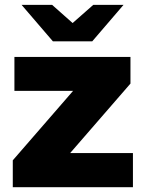

<svg xmlns="http://www.w3.org/2000/svg" viewBox="-20 -779 596 799"><path d="M33.2 0V-111.8L284.2 -400.9H40V-542H522.9V-431.2L272 -142.1H533.2V0ZM200.2 -606.9 69.8 -758.8H196.8L282.2 -683.1L368.2 -758.8H494.1L363.8 -606.9Z"/></svg>

Font: Montserrat ExtraBold
Style: Regular
Weight: 800
Designer: Julieta Ulanovsky
Foundry: Julieta Ulanovsky
Version: Version 9.000